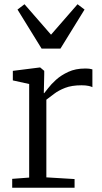

<svg xmlns="http://www.w3.org/2000/svg" viewBox="-20 -885 480 905"><path d="M37.5 0V-42L117.5 -48V-489L40.5 -506V-551L167.5 -567H169.5L188.5 -551V-535L186.5 -446H188.5Q193 -451 206.8 -469.2Q220.5 -487.5 244.2 -509Q268 -530.5 302 -546.2Q336 -562 380.5 -562Q395 -562 402.8 -560.8Q410.5 -559.5 415.5 -558V-474Q412.5 -476.5 398.8 -479.8Q385 -483 364.5 -483Q318 -483 286.8 -470.8Q255.5 -458.5 234.8 -442.5Q214 -426.5 198.5 -415V-49L331.5 -41V0ZM176 -656 62.5 -840 95.5 -865 220.5 -721.5 345.5 -865 378.5 -840 265 -656Z"/></svg>

Font: Merriweather Light
Style: Regular
Weight: 300
Version: Version 2.100